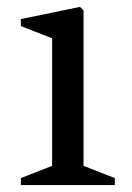

<svg xmlns="http://www.w3.org/2000/svg" viewBox="-20 -532 380 552"><path d="M310.1 -20V0H40V-20L129.9 -55.2V-421.9L40 -457V-477.1L210 -512.2L220.2 -502V-55.2Z"/></svg>

Font: Amethysta
Style: Regular
Weight: 400
Designer: Konstantin Vinogradov, Alexei Vanyashin
Foundry: Cyreal (www.cyreal.org)
Version: Version 1.002